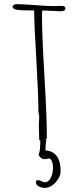

<svg xmlns="http://www.w3.org/2000/svg" viewBox="-20 -684 382 920"><path d="M293.5 -643.1Q293.5 -636.7 287.1 -633.3Q280.8 -629.9 271.5 -629.9Q258.8 -629.9 229 -631.8Q199.2 -633.8 186 -633.8Q183.1 -633.8 182.1 -630.9Q181.2 -626 181.2 -611.8Q181.2 -514.2 192.9 -318.4Q204.6 -123 204.6 -24.9Q204.6 -19 197.3 -13.2L201.7 -13.7Q197.8 10.7 197.8 36.6Q270.5 42 270.5 137.2Q270.5 152.8 259.8 171.6Q249 190.4 231.4 203.4Q213.9 216.3 194.8 216.3Q179.2 216.3 165.5 209Q151.9 201.7 151.9 189.5Q151.9 179.2 162.6 179.2Q168.9 179.2 178.7 184.1Q189.5 189.5 194.8 189.5Q211.9 189.5 222.9 168.5Q233.9 147.5 233.9 119.6Q233.9 86.9 218.8 75.2Q214.4 75.2 205.6 76.7Q197.3 78.6 191.9 78.6Q177.2 78.6 164.6 58.6Q172.9 39.1 172.9 1.5V-9.8H173.8L168 -14.2L167 -50.8L166 -86.9L167 -104.5L168 -122.1Q168 -135.3 164.1 -146Q164.1 -227.1 154.3 -394.5Q144 -566.9 143.6 -633.8Q79.6 -633.8 60.5 -637.2Q40 -641.1 40 -652.8Q44.4 -664.1 59.1 -664.1Q82 -664.1 146 -659.7Q206.5 -654.8 232.9 -654.8L254.4 -655.3L275.4 -655.8Q293.5 -655.8 293.5 -643.1Z"/></svg>

Font: Amatica SC
Style: Regular
Weight: 400
Designer: Vernon Adams, Ben Nathan
Foundry: newtypography
Version: Version 2.001